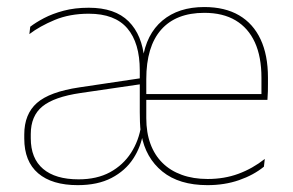

<svg xmlns="http://www.w3.org/2000/svg" viewBox="-20 -517 834 546"><path d="M570 9.5Q489.5 9.5 441.8 -29.2Q394 -68 382 -134.5L380.5 -139Q378.5 -155 378 -170Q377.5 -185 377.5 -198.5V-316.5Q377.5 -395 342 -436.5Q306.5 -478 232.5 -478Q178 -478 135.5 -460.2Q93 -442.5 63.5 -420L66 -441Q81.5 -453 105.2 -465.5Q129 -478 160.8 -486.5Q192.5 -495 232.5 -495Q307 -495 345.8 -456.2Q384.5 -417.5 390.5 -348H385.5Q396 -420 441.8 -458.5Q487.5 -497 561 -497Q619.5 -497 659.8 -473.5Q700 -450 721 -405.2Q742 -360.5 742 -296.5V-279.5Q742 -268.5 741.8 -257.5Q741.5 -246.5 740.5 -233H723.5Q723.5 -250.5 723.5 -266.5Q723.5 -282.5 723.5 -296Q723.5 -355.5 704.8 -396.5Q686 -437.5 650 -459Q614 -480.5 561 -480.5Q480.5 -480.5 438.2 -432.5Q396 -384.5 396 -292V-240V-236V-181Q396 -140 407.8 -108Q419.5 -76 442 -53.8Q464.5 -31.5 497 -19.8Q529.5 -8 570.5 -8Q618 -8 658 -22.8Q698 -37.5 733 -65L730.5 -43Q701 -19 660 -4.8Q619 9.5 570 9.5ZM201 9.5Q128 9.5 88.5 -24.2Q49 -58 49 -123V-134.5Q49 -192.5 85 -224.2Q121 -256 205.5 -268.5L386.5 -295.5L387 -278.5L209 -252.5Q134 -241.5 100.8 -214.5Q67.5 -187.5 67.5 -135.5V-124Q67.5 -66.5 102.5 -36.8Q137.5 -7 203.5 -7Q255.5 -7 292.8 -27.2Q330 -47.5 352.5 -82.2Q375 -117 381.5 -160.5L393 -142H387.5Q381.5 -100.5 359 -66Q336.5 -31.5 297.2 -11Q258 9.5 201 9.5ZM386 -233V-249.5H733.5V-233Z"/></svg>

Font: Anek Bangla Thin
Style: Regular
Weight: 250
Designer: Sulekha Rajkumar (Bangla), Yesha Goshar (Latin)
Foundry: Ek Type
Version: Version 1.003